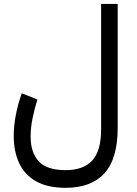

<svg xmlns="http://www.w3.org/2000/svg" viewBox="-20 -692 680 955"><path d="M565.4 -56.6Q565.4 97.7 499.5 169.9Q433.6 242.2 307.1 242.2Q216.3 242.2 159.2 209.7Q102.1 177.2 75.2 119.1Q48.3 61 48.3 -15.6Q48.3 -67.4 59.1 -121.8Q69.8 -176.3 88.4 -228L166 -196.8Q151.9 -151.9 142.1 -104.5Q132.3 -57.1 132.3 -12.7Q132.3 66.4 172.6 110.4Q212.9 154.3 307.1 154.3Q394.5 154.3 438.7 106.4Q482.9 58.6 482.9 -47.9V-672.4H565.4Z"/></svg>

Font: Vazirmatn RD UI FD
Style: Regular
Weight: 400
Designer: Saber Rastikerdar
Foundry: Saber Rastikerdar
Version: Version 33.003